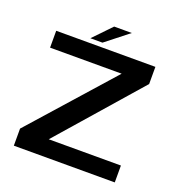

<svg xmlns="http://www.w3.org/2000/svg" viewBox="-127 -814 875 925"><g transform="rotate(20 310.0 -352.0)"><path d="M44 0V-87.5L413.5 -503.5H46.5V-590H555V-502L191.5 -86.5H561.5V0ZM213.5 -612.5 302 -704.5H392.5L275.5 -612.5Z"/></g></svg>

Font: Anybody ExtraExpanded Medium
Style: Regular
Weight: 500
Width: 8
Designer: Tyler Finck
Foundry: Etcetera Type Company
Version: Version 1.010; ttfautohint (v1.8.3) -l 8 -r 50 -G 200 -x 14 